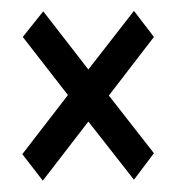

<svg xmlns="http://www.w3.org/2000/svg" viewBox="-20 -362 313 344"><path d="M138.3 -144.2 56.7 -38.3 20 -85.8 101.7 -191.7 20.8 -295.8 57.5 -341.7 138.3 -237.5 220 -342.5 255.8 -295.8 175 -190.8 255.8 -87.5 220 -40Z"/></svg>

Font: Sirivennela
Style: Regular
Weight: 400
Designer: Appaji Ambarisha Darbha
Foundry: Appaji Ambarisha Darbha
Version: Version 1.00; ttfautohint (v1.8.4.7-5d5b)